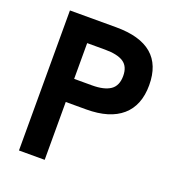

<svg xmlns="http://www.w3.org/2000/svg" viewBox="-128 -798 818 898"><g transform="rotate(20 281.0 -348.5)"><path d="M67 -697H297Q535 -697 535 -495Q535 -394 474 -341Q413 -288 297 -288H195V0H67ZM406 -494Q406 -541 376 -561Q346 -581 284 -581H195V-403H284Q344 -403 375 -424Q406 -445 406 -494Z"/></g></svg>

Font: Hanken Grotesk
Style: Bold
Weight: 700
Designer: Alfredo Marco Pradil
Foundry: Hanken Design Co.
Version: Version 3.014